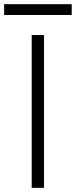

<svg xmlns="http://www.w3.org/2000/svg" viewBox="-54 -901 364 921"><path d="M98.1 -732.9H157.2V0H98.1ZM-34.2 -829.1V-880.9H290V-829.1Z"/></svg>

Font: Kreadon Light
Style: Regular
Weight: 300
Designer: kohakuno
Foundry: StudioGnu
Version: Version 1.000;Glyphs 3.1.2 (3151)